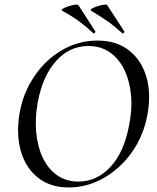

<svg xmlns="http://www.w3.org/2000/svg" viewBox="-20 -815 692 847"><path d="M283 12Q201 12 146.5 -32Q92 -76 71.5 -150Q51 -224 66 -313Q78 -384 110 -443Q142 -502 188.5 -545.5Q235 -589 291.5 -612.5Q348 -636 410 -636Q495 -636 550 -592Q605 -548 626 -475Q647 -402 631 -313Q618 -239 584.5 -179.5Q551 -120 503 -77Q455 -34 399 -11Q343 12 283 12ZM326 -14Q407 -14 467 -78.5Q527 -143 549 -260Q564 -332 558 -395.5Q552 -459 528 -508Q504 -557 464 -584.5Q424 -612 370 -612Q286 -612 227 -545.5Q168 -479 147 -366Q134 -297 139.5 -233.5Q145 -170 168 -120.5Q191 -71 231 -42.5Q271 -14 326 -14ZM519 -669Q486 -699 454 -721.5Q422 -744 383 -767Q376 -771 384.5 -776.5Q393 -782 408.5 -787Q424 -792 437.5 -794Q451 -796 453 -792Q472 -762 490 -735.5Q508 -709 528 -677Q530 -675 526 -670Q522 -665 519 -669ZM391 -669Q359 -699 327.5 -722Q296 -745 255 -767Q248 -771 257 -776.5Q266 -782 281 -787Q296 -792 310 -794Q324 -796 326 -792Q345 -762 362.5 -735.5Q380 -709 400 -677Q402 -675 398.5 -670.5Q395 -666 391 -669Z"/></svg>

Font: Cormorant Medium
Style: Italic
Weight: 500
Italic angle: -10°
Designer: Christian Thalmann (Catharsis Fonts)
Foundry: Catharsis Fonts
Version: Version 4.000